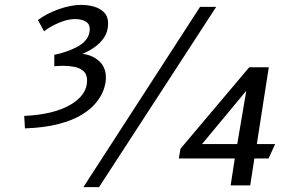

<svg xmlns="http://www.w3.org/2000/svg" viewBox="-20 -758 1191 785"><path d="M798 -730H864L385 7H321ZM79 -284Q201 -290 268.5 -330Q336 -370 336 -428Q336 -455 320.5 -468Q305 -481 282.5 -485Q260 -489 237 -489Q224 -489 213.5 -488Q203 -487 202 -487V-534Q223 -538 247.5 -546Q272 -554 295 -566Q318 -578 332.5 -596.5Q347 -615 347 -640Q347 -660 330.5 -670Q314 -680 286 -680Q256 -680 220 -664.5Q184 -649 160 -630L135 -676Q171 -703 220.5 -720.5Q270 -738 312 -738Q339 -738 364 -731Q389 -724 405.5 -707.5Q422 -691 422 -662Q422 -629 405.5 -604.5Q389 -580 364.5 -563.5Q340 -547 317 -538Q358 -533 385.5 -508Q413 -483 413 -440Q413 -418 404 -392Q395 -366 373.5 -339Q352 -312 314.5 -289Q277 -266 219.5 -251Q162 -236 82 -233ZM940 -110H711L718 -150L999 -483H1079L1030 -169H1105L1078 -110H1020L1003 0H923ZM987 -387 806 -169H950Z"/></svg>

Font: Rosario
Style: Italic
Weight: 400
Italic angle: -8.05°
Designer: Hector Gatti
Foundry: Omnibus Type
Version: Version 1.201